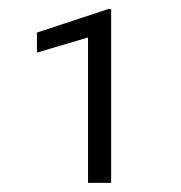

<svg xmlns="http://www.w3.org/2000/svg" viewBox="-20 -731 401 426"><path d="M226.6 -710.9V-325.2H175.3V-647.9L62 -614.3V-658.7L220.2 -710.9Z"/></svg>

Font: Vazirmatn UI ExtraLight
Style: Regular
Weight: 200
Designer: Saber Rastikerdar
Foundry: Saber Rastikerdar
Version: Version 33.003